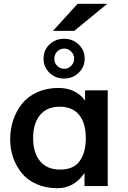

<svg xmlns="http://www.w3.org/2000/svg" viewBox="-20 -974 670 1005"><path d="M315.4 -563C345.2 -563 370.6 -572.8 391.6 -592.8C412.6 -612.8 423.3 -637.2 423.3 -667C423.3 -696.8 412.6 -721.7 391.6 -741.2C370.6 -761.2 345.2 -771 315.4 -771C285.2 -771 259.8 -761.2 238.8 -741.2C218.3 -721.7 208 -696.8 208 -667C208 -637.2 218.3 -612.8 239.3 -592.8C260.3 -572.8 285.6 -563 315.4 -563ZM315.9 -613.8C301.8 -613.8 289.6 -619.1 279.3 -629.4C269 -639.6 264.2 -652.3 264.2 -667C264.2 -696.3 287.1 -719.7 315.9 -719.7C330.1 -719.7 342.3 -714.4 352.5 -704.1C362.8 -693.8 368.2 -681.6 368.2 -667C368.2 -652.3 362.8 -639.6 352.5 -629.4C342.3 -619.1 330.1 -613.8 315.9 -613.8ZM368.7 -812.5 541.5 -954.1H386.2L257.3 -812.5ZM294.9 -86.4C248.5 -86.4 212.9 -101.6 189 -131.3C165 -161.1 153.3 -201.2 153.3 -251.5C153.3 -301.8 165 -341.3 189 -371.1C212.9 -400.9 247.6 -415.5 292.5 -415.5C384.3 -415.5 429.2 -352.5 429.2 -250.5C429.2 -200.7 418.5 -160.6 397 -130.9C376 -101.1 341.8 -86.4 294.9 -86.4ZM279.8 11.2C338.4 11.2 385.7 -15.1 422.4 -68.4V0H543.9V-501H425.3V-447.8C392.6 -491.7 346.2 -513.7 285.6 -513.7C202.1 -513.7 134.8 -481 94.2 -429.7C54.7 -378.9 33.2 -314.9 33.2 -245.1C33.2 -179.2 53.7 -118.2 92.8 -69.3C131.8 -20.5 198.2 11.2 279.8 11.2Z"/></svg>

Font: Ride
Style: Bold
Weight: 700
Version: Version 3.000